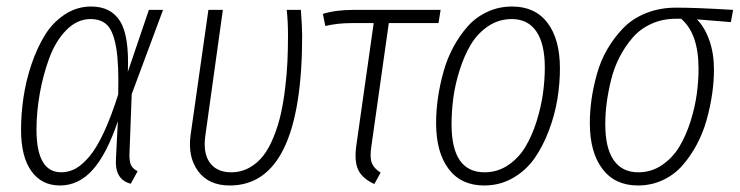

<svg xmlns="http://www.w3.org/2000/svg" viewBox="-20 -552 2246 583"><path d="M256.8 -532.2Q316.9 -532.2 344.7 -487.5Q372.6 -442.9 368.2 -334L432.1 -522H475.1L379.9 -266.1L373 -81.1Q373 -58.6 379.2 -48.3Q385.3 -38.1 397.9 -32.2L377 5.9Q328.1 -6.8 332 -68.8L337.9 -184.1Q304.2 -84 261.5 -36.4Q218.8 11.2 162.1 11.2Q106.4 11.2 75.2 -32.5Q43.9 -76.2 43.9 -158.2Q43.9 -206.1 51.3 -256.1Q58.6 -306.2 75.4 -356.2Q92.3 -406.2 116.2 -445.1Q140.1 -483.9 176.8 -508.1Q213.4 -532.2 256.8 -532.2ZM254.9 -494.1Q214.4 -494.1 181.6 -460.9Q148.9 -427.7 129.9 -376.2Q110.8 -324.7 100.8 -268.1Q90.8 -211.4 90.8 -158.2Q90.8 -28.8 166 -28.8Q188.5 -28.8 209 -39.8Q229.5 -50.8 251.5 -76.9Q273.4 -103 295.4 -150.1Q317.4 -197.3 338.9 -265.1Q341.3 -356 333 -405.8Q324.7 -455.6 306.4 -474.9Q288.1 -494.1 254.9 -494.1Z M893.6 -522Q897.5 -468.3 897.5 -443.8Q897.5 11.2 677.7 11.2Q613.8 11.2 581.8 -32Q549.8 -75.2 558.6 -141.1L612.8 -522H656.7L603.5 -140.1Q596.2 -87.4 616.7 -58.6Q637.2 -29.8 679.7 -28.8Q710.4 -28.3 736.1 -42.2Q761.7 -56.2 779.5 -79.3Q797.4 -102.5 811 -136.5Q824.7 -170.4 832.8 -206.3Q840.8 -242.2 845.9 -284.9Q851.1 -327.6 852.8 -365.5Q854.5 -403.3 854.5 -443.8Q854.5 -487.3 850.6 -522Z M1160.6 -481.9 1107.4 -106Q1102.5 -73.2 1109.1 -56.9Q1115.7 -40.5 1135.7 -27.8L1116.7 6.8Q1080.6 -9.8 1068.1 -35.4Q1055.7 -61 1061.5 -106.9L1114.7 -481.9H1048.8Q1004.9 -481.9 967.8 -473.1L960.4 -509.8Q999 -522 1053.7 -522H1317.9L1311.5 -481.9Z M1450.2 11.2Q1379.9 11.2 1342 -39.3Q1304.2 -89.8 1304.2 -178.2Q1304.2 -215.8 1309.8 -254.9Q1315.4 -293.9 1326.7 -334.2Q1337.9 -374.5 1356.9 -409.7Q1376 -444.8 1400.6 -472.4Q1425.3 -500 1460 -516.1Q1494.6 -532.2 1535.2 -532.2Q1605 -532.2 1642.6 -482.4Q1680.2 -432.6 1680.2 -344.2Q1680.2 -298.8 1672.6 -251.7Q1665 -204.6 1647.2 -157Q1629.4 -109.4 1603.8 -72.3Q1578.1 -35.2 1538.3 -12Q1498.5 11.2 1450.2 11.2ZM1451.2 -28.8Q1490.7 -28.8 1522.9 -50.5Q1555.2 -72.3 1575.4 -106.2Q1595.7 -140.1 1609.4 -183.8Q1623 -227.5 1628.7 -268.3Q1634.3 -309.1 1634.3 -347.2Q1634.3 -418.9 1608.6 -456.5Q1583 -494.1 1534.2 -494.1Q1494.1 -494.1 1461.9 -472.2Q1429.7 -450.2 1409.4 -416.3Q1389.2 -382.3 1375.5 -338.6Q1361.8 -294.9 1356.4 -254.2Q1351.1 -213.4 1351.1 -174.8Q1351.1 -28.8 1451.2 -28.8Z M1917 11.2Q1847.2 11.2 1809.1 -39.3Q1771 -89.8 1771 -178.2Q1771 -213.4 1776.1 -250Q1781.2 -286.6 1792.5 -327.1Q1803.7 -367.7 1824.2 -402.8Q1844.7 -438 1872.6 -466.8Q1900.4 -495.6 1941.9 -512.2Q1983.4 -528.8 2033.2 -528.8Q2094.2 -528.8 2206.1 -522L2199.2 -484.9L2096.2 -493.2Q2119.6 -469.7 2133.8 -429.9Q2147.9 -390.1 2147.9 -340.8Q2147.9 -304.7 2142.3 -266.1Q2136.7 -227.5 2125.5 -187.5Q2114.3 -147.5 2095.2 -112.1Q2076.2 -76.7 2051.5 -48.8Q2026.9 -21 1992.2 -4.9Q1957.5 11.2 1917 11.2ZM1918 -28.8Q1958 -28.8 1990.2 -50.8Q2022.5 -72.8 2042.7 -106.4Q2063 -140.1 2076.7 -183.3Q2090.3 -226.6 2095.7 -266.4Q2101.1 -306.2 2101.1 -342.8Q2101.1 -450.7 2047.9 -495.1H2033.2Q1991.7 -495.1 1957.5 -479.5Q1923.3 -463.9 1900.4 -437Q1877.4 -410.2 1860.8 -377.7Q1844.2 -345.2 1835.2 -308.1Q1826.2 -271 1822 -238.3Q1817.9 -205.6 1817.9 -174.8Q1817.9 -102.5 1843.5 -65.7Q1869.1 -28.8 1918 -28.8Z"/></svg>

Font: Fira Sans Compressed ExtraLight
Style: Italic
Weight: 250
Width: 3
Italic angle: -8°
Designer: Carrois Corporate & Edenspiekermann AG
Foundry: Carrois Corporate GbR & Edenspiekermann AG
Version: Version 4.203;PS 004.203;hotconv 1.0.88;makeotf.lib2.5.64775